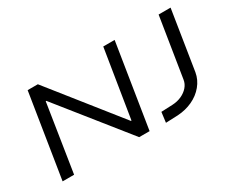

<svg xmlns="http://www.w3.org/2000/svg" viewBox="-107 -1051 1679 1403"><g transform="rotate(-30 732.0 -349.0)"><path d="M90 0 202 -705H288L743 -133H748L840 -705H936L824 0H736L281 -569H276L187 0ZM958 7 969 -79 1064 -83Q1107 -85 1142 -101Q1177 -117 1199.5 -143Q1222 -169 1227 -202L1307 -705H1408L1329 -205Q1319 -147 1280.5 -100.5Q1242 -54 1184.5 -27.5Q1127 -1 1060 3Z"/></g></svg>

Font: Nunito Sans 7pt Expanded
Style: Italic
Weight: 400
Width: 7
Italic angle: -9°
Designer: Vernon Adams
Foundry: Vernon Adams
Version: Version 3.101;gftools[0.9.27]